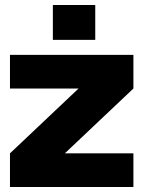

<svg xmlns="http://www.w3.org/2000/svg" viewBox="-20 -750 575 770"><path d="M20 0ZM515 -395 240 -135H515V0H20V-135L295 -395H20V-530H515ZM192 -730H362V-590H192Z"/></svg>

Font: Russo One
Style: Regular
Weight: 400
Designer: Jovanny lemonad
Foundry: Jovanny Lemonad
Version: Version 1.001